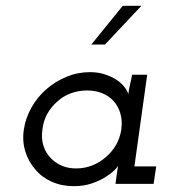

<svg xmlns="http://www.w3.org/2000/svg" viewBox="-20 -632 583 660"><path d="M62 -187Q68 -227 88.5 -263Q109 -299 139.5 -325.5Q170 -352 208.5 -368Q247 -384 289 -384Q317 -384 340 -376.5Q363 -369 380 -358Q398 -346 408.5 -332Q419 -318 421 -308Q423 -325 427 -341.5Q431 -358 434 -375H486L442 -60H517L508 0H377L381 -30Q382 -39 383.5 -46.5Q385 -54 386 -62Q382 -55 371.5 -45Q361 -35 345 -25Q324 -11 295.5 -1.5Q267 8 234 8Q192 8 157.5 -7.5Q123 -23 101 -50Q78 -76 67 -111.5Q56 -147 62 -187ZM126 -188Q121 -157 129.5 -130.5Q138 -104 157 -86Q172 -71 193.5 -62Q215 -53 242 -53Q271 -53 297.5 -63.5Q324 -74 345 -93Q366 -111 379.5 -135Q393 -159 397 -187Q401 -216 394 -241Q387 -266 371 -284Q355 -302 331.5 -311.5Q308 -321 280 -321Q250 -321 224 -311.5Q198 -302 177 -283Q156 -265 142.5 -240.5Q129 -216 126 -188ZM294 -479Q321 -512 348 -545.5Q375 -579 402 -612H466Q427 -571 403.5 -545.5Q380 -520 341 -479Z"/></svg>

Font: Josefin Slab SemiBold
Style: Italic
Weight: 600
Italic angle: -12°
Designer: Santiago Orozco
Foundry: Typemade
Version: Version 2.000